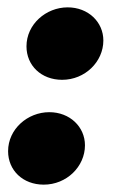

<svg xmlns="http://www.w3.org/2000/svg" viewBox="-20 -487 316 522"><path d="M99 15C161 15 211 -34 211 -92C211 -142 170 -182 114 -182C55 -182 2 -136 2 -76C2 -24 42 15 99 15ZM149 -270C211 -270 261 -319 261 -377C261 -427 220 -467 164 -467C105 -467 52 -421 52 -361C52 -309 92 -270 149 -270Z"/></svg>

Font: Fixel Display ExtraBold
Style: Italic
Weight: 800
Italic angle: -10°
Designer: AlfaBravo + MacPaw
Foundry: Kyrylo Tkachov, Marchela Mozhyna, Serhii Makarenko, Maria Weinstein, Zakhar Kryvoshyya
Version: Version 1.210;Glyphs 3.2 (3217)